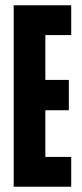

<svg xmlns="http://www.w3.org/2000/svg" viewBox="-20 -708 311 728"><path d="M32 0V-688H250V-575H152V-405H241V-290H152V-113H250V0Z"/></svg>

Font: Saira Ultra Condensed ExtraBold
Style: Regular
Weight: 800
Width: 1
Designer: Hector Gatti with collaboration of the Omnibus-Type team
Foundry: Omnibus-Type
Version: Version 1.001; ttfautohint (v1.8)